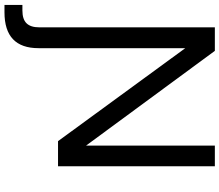

<svg xmlns="http://www.w3.org/2000/svg" viewBox="-81 -659 979 857"><g transform="rotate(90 408.5 -230.5)"><path d="M2 159H27Q66 159 84 140.5Q102 122 102 84V-700H207L630 -125V-700H722V0H610L195 -568V87Q195 239 35 239H2Z"/></g></svg>

Font: Goli
Style: Regular
Weight: 400
Designer: jaikishan Patel
Foundry: MagicType
Version: Version 1.000